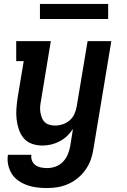

<svg xmlns="http://www.w3.org/2000/svg" viewBox="-20 -728 640 971"><path d="M218 223Q192 223 166.5 220Q141 217 117.5 208.5Q94 200 73.5 186Q53 172 40 151.5Q27 131 21.5 106Q16 81 20 55H139Q136 71 142 85Q148 99 160 107.5Q172 116 187.5 119Q203 122 219 122Q240 122 261 114.5Q282 107 298 90.5Q314 74 322.5 53.5Q331 33 335 12L349 -76Q336 -56 319 -40Q302 -24 281 -13Q260 -2 238 3Q216 8 194 8Q166 8 141 -1Q116 -10 100 -29Q84 -48 75.5 -73Q67 -98 64 -124.5Q61 -151 63 -178.5Q65 -206 69 -233L100 -419H62V-520H237L187 -217Q184 -202 183 -187.5Q182 -173 184.5 -159Q187 -145 192 -132Q197 -119 206.5 -110Q216 -101 230 -97Q244 -93 258 -93Q278 -93 297.5 -99.5Q317 -106 332.5 -119.5Q348 -133 356.5 -152Q365 -171 368 -190L423 -520H543L452 28Q448 55 438.5 81Q429 107 412.5 130.5Q396 154 373.5 172.5Q351 191 325 202.5Q299 214 272 218.5Q245 223 218 223ZM527 -632H182V-708H527Z"/></svg>

Font: Iosevka Etoile
Style: Bold Italic
Weight: 700
Italic angle: -9°
Designer: Belleve Invis
Foundry: Belleve Invis
Version: Version 28.1.0; ttfautohint (v1.8.4)